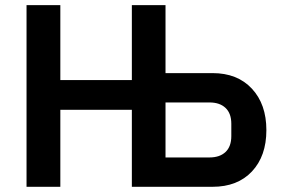

<svg xmlns="http://www.w3.org/2000/svg" viewBox="-20 -718 1079 738"><path d="M82 0V-698.2H211.9V-410.2H486.8V-698.2H616.2V-437H796.9Q892.6 -437 948.2 -377.2Q1003.9 -317.4 1003.9 -217.8Q1003.9 -118.2 948.5 -59.1Q893.1 0 796.9 0H486.8V-295.9H211.9V0ZM616.2 -112.8H785.2Q824.7 -112.8 846.9 -133.8Q869.1 -154.8 869.1 -194.8V-242.2Q869.1 -282.2 846.9 -303.2Q824.7 -324.2 785.2 -324.2H616.2Z"/></svg>

Font: Anuphan SemiBold
Style: Bold
Weight: 600
Designer: Mike Abbink, Paul van der Laan, Pieter van Rosmalen, Mint Tantisuwanna
Foundry: Bold Monday; Cadson Demak
Version: Version 3.002;hotconv 1.0.109;makeotfexe 2.5.65596